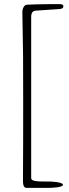

<svg xmlns="http://www.w3.org/2000/svg" viewBox="-20 -858 338 936"><path d="M110 -835C98 -834 89 -816 89 -800C93 -591 93 -575 93 -366C93 -301 93 -42 92 23C92 51 99 58 111 58H211C232 58 287 56 287 43C287 29 227 27 223 27C164 27 132 27 132 10V-776C132 -785 134 -805 153 -806L271 -814C286 -815 289 -823 289 -826C289 -836 281 -838 270 -838C250 -838 165 -838 110 -835Z"/></svg>

Font: Life Savers
Style: Regular
Weight: 400
Designer: Pablo Impallari, Rodrigo Fuenzalida, Brenda Gallo
Foundry: Pablo Impallari, Rodrigo Fuenzalida, Brenda Gallo
Version: Version 3.000